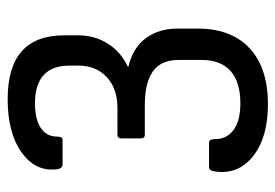

<svg xmlns="http://www.w3.org/2000/svg" viewBox="-132 -408 737 514"><g transform="rotate(-90 237.0 -151.5)"><path d="M214.8 196.8Q125.5 196.8 75.7 157.2Q25.9 117.7 34.2 57.1Q35.6 46.4 38.6 42.7Q41.5 39.1 46.9 39.1H111.8Q121.1 39.1 121.1 55.2Q121.1 86.9 146 105Q170.9 123 216.8 123Q273.9 123 303.5 96.7Q333 70.3 333 20V-43Q333 -88.9 303 -110.8Q272.9 -132.8 210.9 -132.8H132.8Q123 -132.8 123 -143.1V-195.8Q123 -206.1 132.8 -206.1H204.1Q256.3 -206.1 287.1 -234.6Q317.9 -263.2 317.9 -312V-334Q317.9 -426.8 216.8 -426.8Q174.3 -426.8 151.1 -411.4Q127.9 -396 127.9 -368.2Q127.9 -353 119.1 -353H53.2Q41.5 -353 40 -371.1Q34.7 -427.2 86.7 -463.6Q138.7 -500 228 -500Q398.9 -500 398.9 -349.1V-311Q398.9 -267.1 376.7 -231.9Q354.5 -196.8 314.9 -178.2V-176.8Q366.2 -164.6 391.6 -129.6Q417 -94.7 417 -44.9V8.8Q417 98.6 364.3 147.7Q311.5 196.8 214.8 196.8Z"/></g></svg>

Font: Sofia Sans
Style: Regular
Weight: 400
Designer: Botio Nikoltchev, Ani Petrova
Foundry: lettersoup
Version: Version 4.100